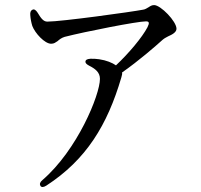

<svg xmlns="http://www.w3.org/2000/svg" viewBox="-20 -711 790 755"><path d="M108 -673C101 -670 98 -663 99 -652C100 -637 103 -622 107 -609C118 -580 156 -539 181 -539C193 -539 198 -544 206 -549C213 -555 221 -562 234 -566C316 -587 520 -627 554 -627C566 -627 569 -622 560 -604C539 -564 487 -502 436 -454C422 -464 398 -474 370 -478C358 -480 348 -480 336 -480C323 -479 317 -476 316 -470C315 -464 319 -459 330 -453C354 -441 373 -427 373 -401C373 -338 284 -121 147 -3C137 5 135 13 139 20C143 26 151 26 162 19C319 -83 402 -219 457 -406C460 -416 461 -421 460 -426C527 -473 590 -528 620 -555C627 -561 634 -564 641 -568C657 -575 674 -584 674 -598C674 -627 612 -691 586 -691C577 -691 571 -687 565 -683C558 -679 551 -674 543 -673C496 -664 221 -626 166 -626C151 -626 141 -639 128 -661C121 -672 114 -676 108 -673Z"/></svg>

Font: 寒蝉锦书宋 CompactLight
Style: Bold
Weight: 400
Width: 4
Designer: 寒蝉锦书宋{Warren} 思源宋体{Ryoko NISHIZUKA 西塚涼子 (kana & ideographs); Frank Grießhammer (Latin, Greek & Cyrillic); Wenlong ZHANG 
Foundry: Adobe & ChillType
Version: Version 2.000;Glyphs 3.1.1 (3135)